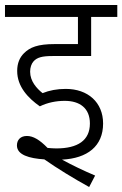

<svg xmlns="http://www.w3.org/2000/svg" viewBox="-20 -642 491 771"><path d="M240 -237C300 -237 341 -208 341 -146C341 -78 292 -46 206 -46C195 -46 183 -47 171 -48C139 -81 113 -96 88 -96C62 -96 48 -80 48 -58C48 -20 97 -6 158 -2C211 35 273 73 338 109L362 63C315 43 269 21 229 -1C331 -6 394 -55 394 -146C394 -231 333 -285 244 -285C209 -285 178 -279 151 -268C127 -287 101 -316 101 -354C101 -371 106 -386 115 -396C129 -411 148 -417 191 -417H346V-574H451V-622H0V-574H293V-465H200C131 -465 100 -452 76 -428C59 -411 49 -388 49 -357C49 -294 93 -248 140 -215C171 -230 205 -237 240 -237Z"/></svg>

Font: Noto Sans Devanagari UI SemiCondensed Light
Style: Regular
Weight: 300
Width: 4
Designer: Jelle Bosma - Monotype Design Team
Foundry: Monotype Imaging Inc.
Version: Version 2.004